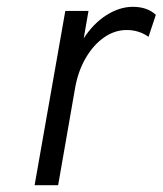

<svg xmlns="http://www.w3.org/2000/svg" viewBox="-20 -543 477 563"><path d="M81.5 0 171.5 -511H239.5L225.5 -430.5Q253.5 -474 292 -498.5Q330.5 -523 369.5 -523Q412 -523 437 -499.5L415.5 -435Q387.5 -455 351.5 -455Q316.5 -455 285.5 -433.5Q254.5 -412 232 -374Q209.5 -336 200.5 -286.5L150.5 0Z"/></svg>

Font: Overpass Light
Style: Italic
Weight: 300
Italic angle: -10°
Designer: Delve Withrington, Dave Bailey, Thomas Jockin
Foundry: Delve Fonts LLC
Version: Version 4.000; ttfautohint (v1.8.3)